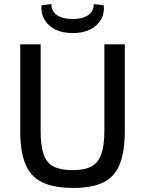

<svg xmlns="http://www.w3.org/2000/svg" viewBox="-20 -907 710 940"><path d="M591 -690V-266Q591 -165 566.5 -103.5Q542 -42 487 -14.5Q432 13 340 13Q244 13 187 -14.5Q130 -42 104.5 -103.5Q79 -165 79 -266V-690H179V-266Q179 -194 193.5 -151.5Q208 -109 242.5 -91.5Q277 -74 335 -74Q393 -74 426.5 -91.5Q460 -109 475.5 -151.5Q491 -194 491 -266V-690ZM439 -887 488 -881Q492 -841 474 -810.5Q456 -780 421 -762.5Q386 -745 336 -745Q286 -745 251 -762.5Q216 -780 198 -810.5Q180 -841 183 -881L232 -887Q231 -853 258 -833.5Q285 -814 337 -814Q386 -814 412.5 -833.5Q439 -853 439 -887Z"/></svg>

Font: Exo 2 Medium
Style: Regular
Weight: 500
Designer: Natanael Gama
Foundry: Natanael Gama
Version: Version 2.010